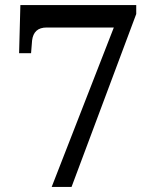

<svg xmlns="http://www.w3.org/2000/svg" viewBox="-20 -734 599 754"><path d="M183 0 427 -626H164Q137 -626 123 -613Q109 -600 106 -575L102 -525H55L60 -714H515V-679L261 0Z"/></svg>

Font: Noto Serif Kannada Medium
Style: Regular
Weight: 500
Version: Version 2.003